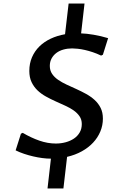

<svg xmlns="http://www.w3.org/2000/svg" viewBox="-20 -906 704 1097"><path d="M298.8 -85.9Q328.6 -85.9 355.5 -93.3Q382.3 -100.6 402.8 -114.5Q423.3 -128.4 435.3 -149.2Q447.3 -169.9 447.3 -197.3Q447.3 -223.1 434.3 -241.9Q421.4 -260.7 400.4 -275.4Q379.4 -290 352.5 -302.2Q325.7 -314.5 297.4 -327.1Q269 -339.8 242.2 -354.7Q215.3 -369.6 194.3 -389.6Q173.3 -409.7 160.4 -436.8Q147.5 -463.9 147.5 -500.5Q147.5 -543.5 162.8 -578.9Q178.2 -614.3 205.3 -640.9Q232.4 -667.5 269.8 -685.1Q307.1 -702.6 351.6 -710.4L372.1 -885.7H462.9L443.4 -715.3Q474.1 -714.4 514.9 -707.5Q555.7 -700.7 597.7 -688L567.9 -593.3L557.6 -588.4Q533.2 -600.1 509.8 -607.9Q486.3 -615.7 464.6 -620.6Q442.9 -625.5 424.3 -627.4Q405.8 -629.4 392.1 -629.4Q365.7 -629.4 342.3 -622.8Q318.8 -616.2 301.8 -603.3Q284.7 -590.3 274.7 -571.8Q264.6 -553.2 264.6 -529.3Q264.6 -503.4 277.6 -484.1Q290.5 -464.8 312 -450Q333.5 -435.1 360.6 -422.6Q387.7 -410.2 416.3 -397.2Q444.8 -384.3 471.9 -369.4Q499 -354.5 520.5 -335Q542 -315.4 554.9 -289.6Q567.9 -263.7 567.9 -228.5Q567.9 -189.5 553.2 -154.5Q538.6 -119.6 512 -91.1Q485.4 -62.5 447.5 -41.5Q409.7 -20.5 363.3 -9.8L342.3 170.9H251.5L271 0.5Q247.6 0.5 221.7 -2.9Q195.8 -6.3 169.4 -12.5Q143.1 -18.6 117.7 -27.1Q92.3 -35.6 69.3 -46.9L99.6 -142.1L109.9 -147Q157.2 -119.1 204.8 -102.5Q252.4 -85.9 298.8 -85.9Z"/></svg>

Font: Proza Libre
Style: Medium Italic
Weight: 500
Designer: Jasper de Waard
Foundry: Jasper de Waard
Version: Version 1.000; ttfautohint (v1.4.1.8-43bc)